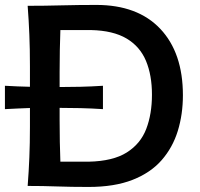

<svg xmlns="http://www.w3.org/2000/svg" viewBox="-32 -736 790 760"><path d="M77.5 0Q82 -58.5 84.2 -113.2Q86.5 -168 86.5 -234.5V-308.5Q63 -307.5 38.2 -306.5Q13.5 -305.5 -12.5 -304V-396.5Q13.5 -395 38.2 -394Q63 -393 86.5 -392.5V-474.5Q86.5 -542.5 84.2 -598Q82 -653.5 77.5 -713Q145.5 -713 212 -714.8Q278.5 -716.5 349 -716.5Q513 -716.5 602.5 -621.8Q692 -527 692 -359Q692 -283.5 671.8 -217.8Q651.5 -152 607.8 -102Q564 -52 492.5 -24Q421 4 318.5 4Q249 4 193 2Q137 0 77.5 0ZM207 -96H319Q415 -98 469.8 -132.5Q524.5 -167 547 -226Q569.5 -285 569.5 -361Q569.5 -438.5 545.8 -495.2Q522 -552 469 -583.5Q416 -615 328.5 -617H207Q205.5 -577.5 204.8 -537.8Q204 -498 204 -450V-391.5H205Q243 -391.5 286 -392.5Q329 -393.5 375.5 -396.5V-304Q329.5 -307 286.2 -308Q243 -309 205 -309H204V-260Q204 -213 204.8 -173.8Q205.5 -134.5 207 -96Z"/></svg>

Font: Commissioner Flair Medium
Style: Regular
Weight: 500
Designer: Kostas Bartsokas
Foundry: Kostas Bartsokas
Version: Version 1.000; ttfautohint (v1.8.3)